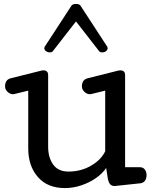

<svg xmlns="http://www.w3.org/2000/svg" viewBox="-20 -934 765 966"><path d="M306.2 12.2Q219.2 12.2 170.7 -43.2Q122.1 -98.6 122.1 -187V-478L52.2 -460.9Q49.3 -460 45.4 -460Q30.8 -460 18.1 -471.9Q5.4 -483.9 5.4 -499Q5.4 -532.7 33.2 -540L189.5 -579.1Q193.4 -580.1 197.3 -580.1Q222.2 -580.1 222.2 -556.2V-195.8Q222.2 -142.1 247.3 -106.4Q272.5 -70.8 324.2 -70.8Q387.2 -70.8 438 -100.3Q488.8 -129.9 509.3 -172.9V-478L439.5 -460.9Q436.5 -460 432.1 -460Q417.5 -460 404.8 -471.9Q392.1 -483.9 392.1 -499Q392.1 -532.7 420.4 -540L576.2 -579.1Q580.1 -580.1 584.5 -580.1Q609.4 -580.1 609.4 -556.2V-92.8H683.1Q699.7 -92.8 708.5 -81.3Q717.3 -69.8 717.3 -53.2Q717.3 -19.5 689.5 -12.2L556.2 2Q542 2 533.7 -7.6Q525.4 -17.1 521.5 -41L514.2 -88.9Q495.1 -60.5 462.4 -37.8Q429.7 -15.1 389.2 -1.5Q348.6 12.2 306.2 12.2ZM229.5 -670.4Q219.7 -670.4 211.4 -676.5Q203.1 -682.6 203.1 -691.4Q203.1 -698.2 208 -703.6L339.8 -905.8Q345.7 -914.1 362.3 -914.1Q378.9 -914.1 384.8 -905.8L516.6 -703.6Q521.5 -698.2 521.5 -691.4Q521.5 -682.6 513.2 -676.5Q504.9 -670.4 495.1 -670.4Q490.7 -670.4 486.1 -671.6Q481.4 -672.9 478.5 -676.8L362.3 -826.2L246.1 -676.8Q243.2 -672.9 238.5 -671.6Q233.9 -670.4 229.5 -670.4Z"/></svg>

Font: Cutive
Style: Regular
Weight: 400
Version: Version 1.100; ttfautohint (v1.8.4.7-5d5b)